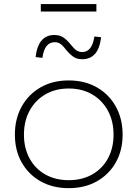

<svg xmlns="http://www.w3.org/2000/svg" viewBox="-20 -946 698 974"><path d="M328.5 8.5Q247.5 8.5 186 -26.2Q124.5 -61 90 -122Q55.5 -183 55.5 -263Q55.5 -343.5 90 -405.5Q124.5 -467.5 185.8 -502.8Q247 -538 328.5 -538Q410 -538 471.5 -502.8Q533 -467.5 567.5 -405.5Q602 -343.5 602 -263Q602 -183 567.5 -122Q533 -61 471.5 -26.2Q410 8.5 328.5 8.5ZM328.5 -32Q396.5 -32 447.8 -61Q499 -90 527.5 -142.2Q556 -194.5 556 -263Q556 -331.5 527.5 -384.2Q499 -437 447.8 -467Q396.5 -497 328.5 -497Q261 -497 209.8 -467Q158.5 -437 130 -384.2Q101.5 -331.5 101.5 -263Q101.5 -194.5 130 -142.2Q158.5 -90 209.8 -61Q261 -32 328.5 -32ZM459 -761 493 -757Q486 -699.5 461.8 -672.5Q437.5 -645.5 397.5 -645.5Q371.5 -645.5 353.5 -657.2Q335.5 -669 316 -692.5Q300 -713.5 287.5 -722.8Q275 -732 257.5 -732Q232.5 -732 216.8 -713Q201 -694 195 -652.5L160.5 -656.5Q167.5 -714 191.5 -741.2Q215.5 -768.5 255.5 -768.5Q282 -768.5 300.2 -756.8Q318.5 -745 338 -721Q354.5 -700 367.2 -691Q380 -682 396.5 -682Q421.5 -682 437 -701Q452.5 -720 459 -761ZM469 -925.5V-887.5H187V-925.5Z"/></svg>

Font: Hepta Slab Light
Style: Regular
Weight: 300
Designer: Michael LaGattuta
Foundry: Michael LaGattuta
Version: Version 1.102